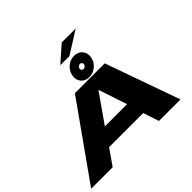

<svg xmlns="http://www.w3.org/2000/svg" viewBox="-231 -1351 1640 1640"><g transform="rotate(-45 589.0 -531.0)"><path d="M-0.5 0 478.5 -675.5H839L1078.5 0H818.5L771.5 -143H359L259.5 0ZM459 -294H727.5L641 -553H640.5ZM664 -685Q616 -685 589 -716.8Q562 -748.5 570 -795.5Q577.5 -842.5 614.2 -874.5Q651 -906.5 699 -906.5Q746.5 -906.5 773.5 -874.5Q800.5 -842.5 793 -795.5Q785 -748.5 748.2 -716.8Q711.5 -685 664 -685ZM677 -768.5Q688 -768.5 697.2 -776.5Q706.5 -784.5 708.5 -795.5Q710 -806.5 703.2 -814.2Q696.5 -822 685.5 -822Q674.5 -822 665.2 -814.2Q656 -806.5 654.5 -795.5Q652.5 -784.5 659.2 -776.5Q666 -768.5 677 -768.5ZM559 -932.5 705.5 -1061.5H874.5L669.5 -932.5Z"/></g></svg>

Font: Anybody UltraExpanded ExtraBold
Style: Italic
Weight: 800
Width: 9
Italic angle: -10°
Designer: Tyler Finck
Foundry: Etcetera Type Company
Version: Version 1.010; ttfautohint (v1.8.3) -l 8 -r 50 -G 200 -x 14 